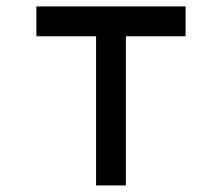

<svg xmlns="http://www.w3.org/2000/svg" viewBox="-20 -565 676 585"><path d="M90.9 -545.5V-454.5H272.7V0H363.6V-454.5H545.5V-545.5Z"/></svg>

Font: Departure Mono
Style: Regular
Weight: 400
Monospace: yes
Designer: Helena Zhang
Version: Version 1.500;Glyphs 3.3.1 (3343)